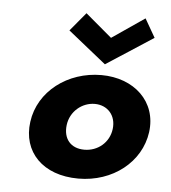

<svg xmlns="http://www.w3.org/2000/svg" viewBox="-42 -511 496 557"><g transform="rotate(5 206.0 -232.0)"><path d="M159 -144C164 -184 198 -212 235 -212C272 -212 298 -184 293 -144C288 -104 255 -77 216 -77C176 -77 154 -104 159 -144ZM53 -144C41 -56 102 8 206 8C306 8 387 -56 399 -144C411 -234 342 -297 247 -297C149 -297 65 -234 53 -144ZM391 -418 360 -472 265 -407 188 -472 143 -418 254 -329Z"/></g></svg>

Font: Hussar Tani
Style: Kurs
Weight: 700
Foundry: Cannot Into Space Fonts
Version: Version 0.92